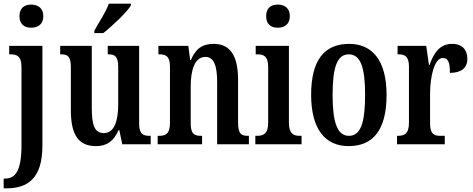

<svg xmlns="http://www.w3.org/2000/svg" viewBox="-30 -786 2579 1046"><path d="M140 -635C175 -635 206 -653 206 -698C206 -743 175 -761 140 -761C104 -761 76 -743 76 -698C76 -653 104 -635 140 -635ZM-10 240H5C120 240 201 187 201 8V-536H20V-490H26C61 -490 87 -481 87 -422V5C87 145 54 187 -4 187H-10Z M484 -619V-606H533C585 -647 662 -721 683 -756V-766H563C547 -721 510 -666 484 -619ZM493 10C548 10 588 -13 616 -77H620L636 0H791V-46H785C753 -46 728 -53 728 -112V-536H557V-490H560C593 -490 614 -482 614 -421V-220C614 -125 592 -61 536 -61C484 -61 470 -106 470 -200V-536H298V-490H301C339 -490 356 -479 356 -421V-187C356 -50 398 10 493 10Z M829 0H1071V-46H1067C1031 -46 1009 -54 1009 -113V-316C1009 -398 1028 -476 1089 -476C1137 -476 1153 -424 1153 -339V0H1326V-46H1322C1286 -46 1267 -55 1267 -118V-352C1267 -488 1220 -547 1134 -547C1071 -547 1035 -519 1010 -459H1006L996 -536H833V-490H837C872 -490 896 -481 896 -423V-117C896 -55 871 -46 835 -46H829Z M1483 -635C1519 -635 1549 -653 1549 -698C1549 -743 1519 -761 1483 -761C1447 -761 1420 -743 1420 -698C1420 -653 1447 -635 1483 -635ZM1361 0H1613V-46H1603C1567 -46 1544 -59 1544 -119V-536H1363V-490H1374C1409 -490 1431 -477 1431 -421V-117C1431 -59 1407 -46 1371 -46H1361Z M1869 10C2005 10 2076 -81 2076 -269C2076 -457 1998 -547 1872 -547C1736 -547 1665 -457 1665 -269C1665 -81 1743 10 1869 10ZM1871 -46C1806 -46 1782 -123 1782 -269C1782 -415 1805 -490 1870 -490C1936 -490 1959 -415 1959 -269C1959 -123 1937 -46 1871 -46Z M2133 0H2393V-46H2370C2337 -46 2313 -54 2313 -113V-276C2313 -366 2336 -470 2382 -470C2413 -470 2421 -444 2421 -389C2483 -389 2516 -416 2516 -465C2516 -513 2490 -547 2433 -547C2368 -547 2334 -500 2310 -432H2307L2292 -536H2136V-490H2139C2174 -490 2198 -481 2198 -422V-118C2198 -55 2172 -46 2136 -46H2133Z"/></svg>

Font: Noto Serif Sinhala ExtraCondensed SemiBold
Style: Regular
Weight: 600
Width: 2
Designer: Jelle Bosma - Monotype Design Team
Foundry: Monotype Imaging Inc.
Version: Version 2.007